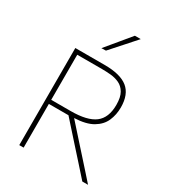

<svg xmlns="http://www.w3.org/2000/svg" viewBox="-226 -1096 1105 1221"><g transform="rotate(30 326.5 -485.0)"><path d="M110 0V-713H326Q441.5 -713 495.8 -669.2Q550 -625.5 550 -530Q550 -476.5 530 -430.8Q510 -385 461 -356Q412 -327 326 -323.5L434.5 -202Q463.5 -170 496 -133.5Q528.5 -97 559.5 -62.5Q590.5 -27.5 615 0H573Q530.5 -47.5 491 -92Q451 -136.5 412 -180L286 -321H142V0ZM324 -682H142V-351H285Q406 -351 461.5 -393Q517 -435 517 -530Q517 -586.5 498.5 -617.8Q480 -649 450.8 -662.5Q421.5 -676 388 -679Q354.5 -682 324 -682ZM254 -795Q291 -839.5 327 -883Q363 -926.5 399 -970H442Q403 -926 364.5 -882.8Q326 -839.5 287 -796Z"/></g></svg>

Font: Heraclito Thin
Style: Regular
Weight: 100
Designer: Kostas Bartsokas (font) & Cristiano Sobral (main changes)
Foundry: Kostas Bartsokas (font) & Cristiano Sobral (main changes)
Version: Version 1.00;July 8, 2020;FontCreator 13.0.0.2655 64-bit